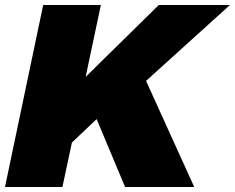

<svg xmlns="http://www.w3.org/2000/svg" viewBox="-30 -749 941 769"><path d="M-10 0 143 -729H374L313 -441L606 -729H891L555 -425L748 0H471L357 -272L258 -178L220 0Z"/></svg>

Font: Hubot Sans Condensed ExtraLight Black
Style: Italic
Weight: 900
Italic angle: -12.0243°
Version: Version 2.000